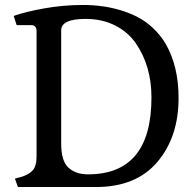

<svg xmlns="http://www.w3.org/2000/svg" viewBox="-20 -752 773 772"><path d="M366 0H52L40 -34L63 -40Q95 -49 111 -66.5Q127 -84 127 -122V-627Q127 -651 105 -651H47L35 -688Q83 -705 159 -718.5Q235 -732 314 -732Q393 -732 461 -712Q529 -692 573 -658Q617 -624 646 -576Q698 -486 698 -358Q698 -201 612.5 -100.5Q527 0 366 0ZM226 -630V-175Q226 -104 255.5 -77.5Q285 -51 334 -51Q589 -51 589 -360Q589 -487 526 -578Q495 -623 443 -649.5Q391 -676 324 -676Q226 -676 226 -630Z"/></svg>

Font: Gabriela
Style: Regular
Weight: 400
Designer: Eduardo Rodriguez Tunni
Foundry: Eduardo Rodriguez Tunni
Version: Version 1.003